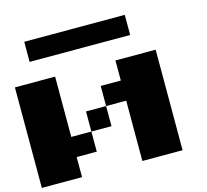

<svg xmlns="http://www.w3.org/2000/svg" viewBox="-121 -1139 1241 1153"><g transform="rotate(-15 500.0 -562.5)"><path d="M750 -1000V-875H125V-1000ZM250 -375H375V-250H250V-125H0V-750H250ZM875 -750V-125H625V-500H500V-625H625V-750ZM375 -500H500V-375H375Z"/></g></svg>

Font: Press Start 2P
Style: Regular
Weight: 400
Designer: CodeMan38
Foundry: CodeMan38
Version: Version 3.000